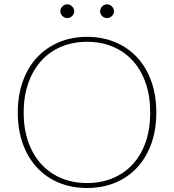

<svg xmlns="http://www.w3.org/2000/svg" viewBox="-20 -886 827 912"><path d="M64.5 0ZM722.5 -351.5Q722.5 -269 698.5 -202.8Q674.5 -136.5 631 -89.8Q587.5 -43 527 -18Q466.5 7 393 7Q320.5 7 260 -18Q199.5 -43 156 -89.8Q112.5 -136.5 88.5 -202.8Q64.5 -269 64.5 -351.5Q64.5 -433.5 88.5 -500Q112.5 -566.5 156 -613.2Q199.5 -660 260 -685.5Q320.5 -711 393 -711Q466.5 -711 527 -685.8Q587.5 -660.5 631 -613.8Q674.5 -567 698.5 -500.5Q722.5 -434 722.5 -351.5ZM693.5 -351.5Q693.5 -430 671.8 -492.2Q650 -554.5 610.2 -598Q570.5 -641.5 515.2 -664.5Q460 -687.5 393 -687.5Q327 -687.5 271.8 -664.5Q216.5 -641.5 176.8 -598Q137 -554.5 114.8 -492.2Q92.5 -430 92.5 -351.5Q92.5 -273 114.8 -210.8Q137 -148.5 176.8 -105.5Q216.5 -62.5 271.8 -39.5Q327 -16.5 393 -16.5Q460 -16.5 515.2 -39.5Q570.5 -62.5 610.2 -105.5Q650 -148.5 671.8 -210.8Q693.5 -273 693.5 -351.5ZM332.5 -832Q332.5 -819.5 322.5 -809.8Q312.5 -800 299.5 -800Q293 -800 287 -802.8Q281 -805.5 276.5 -810Q272 -814.5 269.2 -820.2Q266.5 -826 266.5 -832Q266.5 -845.5 276.5 -855.5Q286.5 -865.5 299.5 -865.5Q312.5 -865.5 322.5 -855.5Q332.5 -845.5 332.5 -832ZM521.5 -832Q521.5 -819.5 511.2 -809.8Q501 -800 488.5 -800Q475 -800 465.2 -809.8Q455.5 -819.5 455.5 -832Q455.5 -845.5 465.2 -855.5Q475 -865.5 488.5 -865.5Q501 -865.5 511.2 -855.5Q521.5 -845.5 521.5 -832Z"/></svg>

Font: Lato Thin
Style: Regular
Weight: 200
Designer: Lukasz Dziedzic
Foundry: tyPoland Lukasz Dziedzic
Version: Version 2.007; 2014-02-27